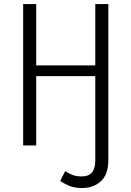

<svg xmlns="http://www.w3.org/2000/svg" viewBox="-20 -725 655 957"><path d="M388.2 212.3Q350.8 212.3 323.3 200.5Q295.9 188.7 280 176.4L305.1 128.2Q324.6 140.5 342.6 147.4Q360.5 154.4 388.2 154.4Q454.9 154.4 454.9 75.4V-345.6H160.5V0H95.4V-704.6H160.5V-399H454.9V-704.6H520V72.8Q520 143.6 483.3 177.9Q446.7 212.3 388.2 212.3Z"/></svg>

Font: Fira Code Light
Style: Regular
Weight: 300
Monospace: yes
Designer: Carrois Corporate, Edenspiekermann AG, Nikita Prokopov
Foundry: Carrois Corporate, Edenspiekermann AG, Nikita Prokopov
Version: Version 6.000; ttfautohint (v1.8.2) -l 8 -r 50 -G 200 -x 14 